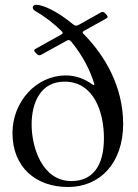

<svg xmlns="http://www.w3.org/2000/svg" viewBox="-20 -757 572 794"><path d="M261.4 16.3C393.8 16.7 489.3 -83.5 489.3 -244.3C489.3 -399.9 413 -527.3 328.5 -613.6L327.8 -614.3L324.2 -617.9C320.7 -622.5 321.4 -625.4 327.1 -629.3L419.4 -680.4C426.5 -684.7 426.8 -688.2 421.9 -694.2L414.1 -702.8C408.4 -708.5 403.8 -709.2 396.7 -705.3L306.8 -654.8L302.9 -653.1C295.8 -649.5 290.8 -650.2 284.1 -655.2L280.5 -658V-657.7C218.4 -709.2 159.1 -737.2 129.3 -737.2C121.1 -737.2 115.4 -732.2 115.4 -726.6C115.4 -722.3 117.5 -716.3 125.7 -711.6C165.5 -688.6 203.1 -659.8 236.2 -626.8C240.8 -621.4 240.1 -618.3 233.3 -614.3L127.1 -555C120 -550.8 119.7 -547.6 125 -541.5L132.5 -533.4C138.5 -527.7 143.1 -527 150.2 -530.5L253.9 -587.7L256.7 -589.1C263.8 -593 268.1 -592 273.1 -586.6L275.2 -584.2L280.5 -577.4C320.7 -527 351.6 -470.2 369.3 -411.6C371.1 -403.8 370 -403.1 362.9 -407.3C329.5 -430.8 294.7 -445 251.8 -445C130 -445 31.6 -336.3 31.6 -207C31.6 -65.3 128.2 16.3 261.4 16.3ZM110.8 -242.2C110.8 -332 147.4 -419.4 246.8 -419.4C368.6 -419.4 409.8 -292.6 409.8 -186.1C409.8 -67.5 361.2 -8.5 275.2 -8.2C154.8 -8.2 110.8 -147 110.8 -242.2Z"/></svg>

Font: Margiela Serif
Style: Regular
Weight: 400
Designer: Andreas Faust, Stefan Endress
Version: Version 1.002;FEAKit 1.0